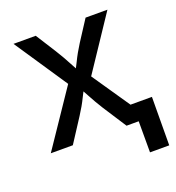

<svg xmlns="http://www.w3.org/2000/svg" viewBox="-128 -648 830 907"><g transform="rotate(-20 286.5 -195.0)"><path d="M29.8 0 244.6 -317.9 244.1 -242.7 41 -545.9H152.8L217.8 -443.4Q243.7 -401.9 262.7 -365.2Q281.7 -328.6 302.2 -294.9H254.9Q275.4 -328.6 293 -365.2Q310.5 -401.9 336.9 -443.4L403.3 -545.9H513.2L308.6 -239.3V-312L521.5 0H410.6L333.5 -119.1Q308.1 -159.7 289.3 -195.3Q270.5 -231 250.5 -263.7H298.3Q278.3 -231 261.2 -195.3Q244.1 -159.7 217.8 -119.1L140.6 0ZM471.7 156.2V0H434.1V-86.9H569.8L568.4 156.2Z"/></g></svg>

Font: Inter Cardless
Style: Regular
Weight: 400
Designer: Rasmus Andersson
Foundry: rsms
Version: Version 4.001;git-9221beed3